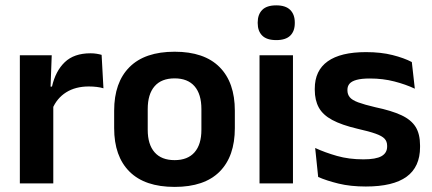

<svg xmlns="http://www.w3.org/2000/svg" viewBox="-20 -702 1654 735"><path d="M180.5 -285 148 -370.5H179Q192.5 -430 228 -464Q263.5 -498 326.5 -498Q339.5 -498 350 -496.2Q360.5 -494.5 369 -492L376 -364Q365 -367.5 350.5 -369.2Q336 -371 320 -371Q269 -371 233.2 -348.5Q197.5 -326 180.5 -285ZM56 0V-490.5H178L172.5 -340L184 -335.5V0Z M648.5 13.5Q534.5 13.5 475.8 -45Q417 -103.5 417 -211.5V-278Q417 -386.5 475.8 -445.2Q534.5 -504 648.5 -504Q762 -504 820.5 -445.2Q879 -386.5 879 -278V-211.5Q879 -103.5 820.8 -45Q762.5 13.5 648.5 13.5ZM648.5 -89Q698.5 -89 724.8 -119Q751 -149 751 -205V-284.5Q751 -341.5 724.8 -371.8Q698.5 -402 648.5 -402Q598 -402 571.8 -371.8Q545.5 -341.5 545.5 -284.5V-205Q545.5 -149 571.8 -119Q598 -89 648.5 -89Z M973.5 0V-490.5H1101.5V0ZM1037.5 -548.5Q1001 -548.5 983.8 -565.8Q966.5 -583 966.5 -613.5V-616Q966.5 -646.5 983.8 -664Q1001 -681.5 1037.5 -681.5Q1073.5 -681.5 1091 -664Q1108.5 -646.5 1108.5 -616V-613.5Q1108.5 -582.5 1091 -565.5Q1073.5 -548.5 1037.5 -548.5Z M1380.5 12Q1321.5 12 1275.8 0.8Q1230 -10.5 1198 -24.5L1186.5 -135.5Q1224.5 -118 1270.2 -105Q1316 -92 1371 -92Q1419 -92 1440.5 -104.2Q1462 -116.5 1462 -141V-144Q1462 -160.5 1452.2 -171Q1442.5 -181.5 1418 -190.2Q1393.5 -199 1349 -209Q1287.5 -223.5 1251.8 -242.8Q1216 -262 1200.5 -290.2Q1185 -318.5 1185 -358V-362.5Q1185 -432 1234.5 -467.2Q1284 -502.5 1381 -502.5Q1438.5 -502.5 1482.8 -491.2Q1527 -480 1556.5 -464.5L1568 -362.5Q1533 -379 1489.5 -390.2Q1446 -401.5 1396 -401.5Q1363.5 -401.5 1344.8 -396.2Q1326 -391 1318 -381.5Q1310 -372 1310 -358.5V-356Q1310 -341 1318.8 -330Q1327.5 -319 1351 -310.2Q1374.5 -301.5 1417 -291.5Q1479 -278.5 1516.5 -261Q1554 -243.5 1571 -216.2Q1588 -189 1588 -145V-139Q1588 -63 1536.5 -25.5Q1485 12 1380.5 12Z"/></svg>

Font: Anek Tamil Medium SemiBold
Style: Regular
Weight: 600
Version: Version 1.003